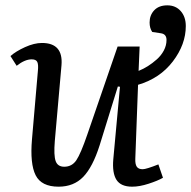

<svg xmlns="http://www.w3.org/2000/svg" viewBox="-20 -681 712 715"><path d="M19 -472.2Q38.6 -489.7 73 -505.4Q107.4 -521 136.2 -521Q215.8 -521 209 -438L184.1 -155.8Q179.7 -102.1 187.3 -81.1Q194.8 -60.1 219.2 -60.1Q248 -60.1 264.4 -84.5Q280.8 -108.9 305.2 -180.2L418 -507.8H500L496.1 -417Q514.2 -424.3 530.8 -434.8Q547.4 -445.3 563.7 -459.7Q580.1 -474.1 590.1 -492.9Q600.1 -511.7 600.1 -532.2Q600.1 -554.2 579.1 -557.1L546.9 -562Q537.1 -576.2 537.1 -597.2Q537.1 -624.5 554.4 -642.8Q571.8 -661.1 603 -661.1Q634.3 -661.1 653.1 -639.6Q671.9 -618.2 671.9 -584Q671.9 -515.6 623.8 -452.4Q575.7 -389.2 494.1 -365.2L483.9 -90.8Q482.9 -69.8 489.3 -60.3Q495.6 -50.8 511.2 -50.8Q524.4 -50.8 569.8 -68.8L586.9 -19Q567.4 -7.8 533.4 3.2Q499.5 14.2 472.2 14.2Q430.2 14.2 413.8 -11.2Q397.5 -36.6 401.9 -87.9L426.8 -357.9L418.9 -358.9L351.1 -140.1Q325.2 -58.6 289.8 -22.2Q254.4 14.2 198.2 14.2Q134.3 14.2 112.8 -28.3Q91.3 -70.8 99.1 -162.1L121.1 -417Q123.5 -440.4 118.9 -450.2Q114.3 -460 98.1 -460Q72.3 -460 42 -436Z"/></svg>

Font: Literata Book
Style: Italic
Weight: 400
Italic angle: -3°
Designer: Latin by Veronika Burian and Jose Scaglione. Greek by Irene Vlachou. Cyrillic by Vera Evstafieva
Foundry: TypeTogether
Version: Version 1.003;PS 001.003;hotconv 1.0.88;makeotf.lib2.5.64775